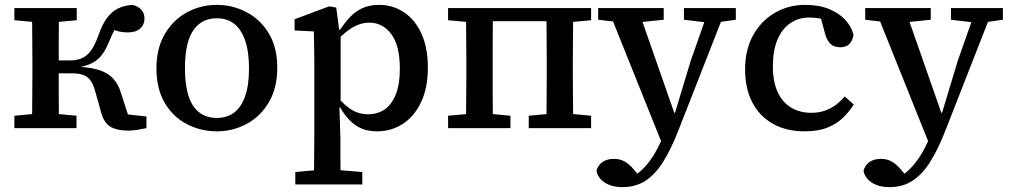

<svg xmlns="http://www.w3.org/2000/svg" viewBox="-20 -526 4147 788"><path d="M39 0V-51L148 -61H188L294 -51V0ZM39 -443V-493H295V-443L188 -433H148ZM111 0Q112 -31 112 -68Q112 -105 112.5 -144Q113 -183 113 -218V-275Q113 -310 112.5 -349Q112 -388 112 -426Q112 -464 111 -493H222Q222 -464 221.5 -426Q221 -388 221 -348Q221 -308 221 -271V-224Q221 -187 221 -146.5Q221 -106 221.5 -68.5Q222 -31 222 0ZM395 -65 370 -154Q362 -182 350 -197.5Q338 -213 320 -219Q302 -225 275 -225H187V-278H268Q296 -278 317 -287.5Q338 -297 354 -319.5Q370 -342 384 -381Q399 -425 418.5 -451.5Q438 -478 464 -491Q490 -504 524 -506Q546 -501 559.5 -486.5Q573 -472 573 -450Q573 -425 555.5 -409Q538 -393 505 -393Q478 -393 457 -400Q436 -407 416 -419L480 -450Q467 -432 454 -410Q441 -388 425 -349Q412 -318 396 -298Q380 -278 358 -267Q336 -256 304 -250V-252Q356 -249 390 -237.5Q424 -226 445 -203Q466 -180 477 -143L520 -10L444 -63L581 -48V0Q565 3 545.5 6.5Q526 10 507 10Q459 10 432.5 -6.5Q406 -23 395 -65Z M870 13Q804 13 747 -16.5Q690 -46 656 -104Q622 -162 622 -245Q622 -328 656.5 -386.5Q691 -445 747.5 -475.5Q804 -506 870 -506Q935 -506 992 -476Q1049 -446 1083.5 -388.5Q1118 -331 1118 -248Q1118 -165 1083.5 -106.5Q1049 -48 992.5 -17.5Q936 13 870 13ZM870 -42Q912 -42 941 -64Q970 -86 986 -131Q1002 -176 1002 -245Q1002 -314 986 -360Q970 -406 941 -428.5Q912 -451 870 -451Q828 -451 798.5 -428.5Q769 -406 754 -361Q739 -316 739 -247Q739 -177 754 -131.5Q769 -86 798.5 -64Q828 -42 870 -42Z M1192 231V180L1303 170H1346L1467 180V231ZM1268 231Q1269 196 1269 162.5Q1269 129 1269.5 95.5Q1270 62 1270 29V-268Q1270 -294 1269.5 -315Q1269 -336 1269 -356Q1269 -376 1268 -397L1189 -401V-447L1331 -500L1360 -495L1372 -403L1378 -400V-87L1373 -84L1377 36Q1377 67 1377 99.5Q1377 132 1377.5 164.5Q1378 197 1378 231ZM1528 13Q1491 13 1464 1.5Q1437 -10 1415.5 -32Q1394 -54 1376 -85H1337L1342 -155Q1379 -107 1413.5 -82Q1448 -57 1491 -57Q1529 -57 1558 -76.5Q1587 -96 1604 -137.5Q1621 -179 1621 -243Q1621 -339 1586 -386Q1551 -433 1496 -433Q1469 -433 1444 -422Q1419 -411 1394 -389.5Q1369 -368 1340 -336L1336 -404H1376Q1396 -435 1418.5 -458Q1441 -481 1469.5 -493.5Q1498 -506 1536 -506Q1592 -506 1637.5 -476Q1683 -446 1709.5 -388.5Q1736 -331 1736 -248Q1736 -166 1708.5 -107.5Q1681 -49 1634 -18Q1587 13 1528 13Z M1892 0Q1893 -30 1893 -67.5Q1893 -105 1893.5 -144Q1894 -183 1894 -218V-275Q1894 -310 1893.5 -349Q1893 -388 1893 -426Q1893 -464 1892 -493H2003Q2003 -464 2002.5 -426Q2002 -388 2002 -349Q2002 -310 2002 -275V-218Q2002 -183 2002 -144Q2002 -105 2002.5 -67.5Q2003 -30 2003 0ZM2222 0Q2223 -30 2223 -67.5Q2223 -105 2223.5 -144Q2224 -183 2224 -218V-275Q2224 -310 2223.5 -349Q2223 -388 2223 -426Q2223 -464 2222 -493H2333Q2332 -464 2332 -426Q2332 -388 2331.5 -349Q2331 -310 2331 -275V-218Q2331 -183 2331.5 -144Q2332 -105 2332 -67.5Q2332 -30 2333 0ZM1819 0V-51L1929 -61H1969L2075 -51V0ZM2150 0V-51L2259 -61H2299L2406 -51V0ZM1819 -443V-493H1944V-433H1929ZM2281 -433V-493H2406V-443L2299 -433ZM1968 -439V-493H2257V-439Z M2535 242Q2504 242 2481 233Q2458 224 2444.5 208.5Q2431 193 2428 175Q2434 152 2452.5 139Q2471 126 2499 126Q2524 126 2543 136.5Q2562 147 2580 168L2607 200L2576 207L2582 197Q2609 179 2630.5 154.5Q2652 130 2670 98.5Q2688 67 2703 30L2721 -15L2737 -19L2815 -277L2891 -493H2961L2764 10Q2733 89 2700.5 140Q2668 191 2628 216.5Q2588 242 2535 242ZM2701 73 2474 -493H2597L2747 -64L2769 -54ZM2435 -445V-493H2704V-445L2588 -433H2536ZM2787 -445V-493H3000V-445L2916 -433H2887Z M3282 13Q3207 13 3152 -18Q3097 -49 3067.5 -106Q3038 -163 3038 -241Q3038 -321 3070.5 -380.5Q3103 -440 3159.5 -473Q3216 -506 3285 -506Q3341 -506 3382.5 -489Q3424 -472 3449.5 -444Q3475 -416 3483 -383Q3479 -359 3466 -345.5Q3453 -332 3428 -332Q3401 -332 3386 -348.5Q3371 -365 3365 -392L3341 -481L3403 -430Q3381 -441 3356 -447.5Q3331 -454 3300 -454Q3257 -454 3223 -430.5Q3189 -407 3170.5 -362.5Q3152 -318 3152 -254Q3152 -190 3172 -147.5Q3192 -105 3227.5 -84Q3263 -63 3309 -63Q3340 -63 3364.5 -71.5Q3389 -80 3409.5 -95Q3430 -110 3447 -130L3484 -97Q3465 -67 3439 -42Q3413 -17 3375 -2Q3337 13 3282 13Z M3631 242Q3600 242 3577 233Q3554 224 3540.5 208.5Q3527 193 3524 175Q3530 152 3548.5 139Q3567 126 3595 126Q3620 126 3639 136.5Q3658 147 3676 168L3703 200L3672 207L3678 197Q3705 179 3726.5 154.5Q3748 130 3766 98.5Q3784 67 3799 30L3817 -15L3833 -19L3911 -277L3987 -493H4057L3860 10Q3829 89 3796.5 140Q3764 191 3724 216.5Q3684 242 3631 242ZM3797 73 3570 -493H3693L3843 -64L3865 -54ZM3531 -445V-493H3800V-445L3684 -433H3632ZM3883 -445V-493H4096V-445L4012 -433H3983Z"/></svg>

Font: Source Serif 4 Medium
Style: Regular
Weight: 500
Designer: Frank Grießhammer
Foundry: Adobe Systems Incorporated
Version: Version 4.004;hotconv 1.0.116;makeotfexe 2.5.65601